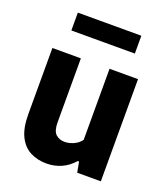

<svg xmlns="http://www.w3.org/2000/svg" viewBox="-140 -857 843 966"><g transform="rotate(20 281.5 -374.0)"><path d="M220.5 9.5Q172 9.5 133.5 -10.2Q95 -30 72.8 -74.5Q50.5 -119 50.5 -193V-547H203V-204.5Q203 -159 221.5 -141.5Q240 -124 269.5 -124Q283.5 -124 299.8 -128.5Q316 -133 331 -142.5Q346 -152 356.5 -166.5V-547H509V0H382.5L372 -56H365Q336.5 -23.5 299.8 -7Q263 9.5 220.5 9.5ZM110 -662.5V-758H450V-662.5Z"/></g></svg>

Font: Encode Sans SemiCondensed
Style: Bold
Weight: 700
Width: 4
Designer: Multiple Designers
Foundry: Impallari Type
Version: Version 3.002